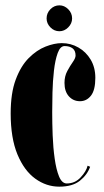

<svg xmlns="http://www.w3.org/2000/svg" viewBox="-20 -688 391 719"><path d="M202 11Q153.5 11 112 -19Q70.5 -49 45.2 -110Q20 -171 20 -263.5Q20 -339.5 39 -390.2Q58 -441 87.8 -470.8Q117.5 -500.5 150.5 -513.5Q183.5 -526.5 211.5 -526.5Q245 -526.5 273.5 -510.2Q302 -494 319.5 -464.8Q337 -435.5 337 -396.5Q337 -351 320.8 -330Q304.5 -309 279.5 -309Q254.5 -309 238 -327.2Q221.5 -345.5 221.5 -377.5Q221.5 -402.5 232 -422Q242.5 -441.5 252.8 -456Q263 -470.5 263 -480Q263 -498.5 251.8 -507Q240.5 -515.5 222 -515.5Q205.5 -515.5 196 -489.2Q186.5 -463 182 -423.2Q177.5 -383.5 176.5 -341.2Q175.5 -299 175.5 -267.5Q175.5 -227 177.2 -181Q179 -135 184.8 -94Q190.5 -53 201.2 -27Q212 -1 230 -1Q261 -1 282.2 -24Q303.5 -47 308 -67.5L317.5 -63.5Q307 -33.5 279.2 -11.2Q251.5 11 202 11ZM202.5 -571Q183 -571 168.8 -585.5Q154.5 -600 154.5 -619Q154.5 -639 168.8 -653.5Q183 -668 202.5 -668Q221 -668 235.5 -653.5Q250 -639 250 -619Q250 -600 235.5 -585.5Q221 -571 202.5 -571Z"/></svg>

Font: Imbue 100pt Black
Style: Regular
Weight: 900
Designer: Tyler Finck
Foundry: Etcetera Type Company
Version: Version 1.102; ttfautohint (v1.8.3)